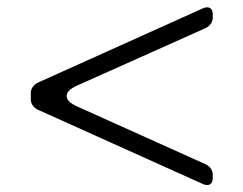

<svg xmlns="http://www.w3.org/2000/svg" viewBox="-20 -508 679 536"><path d="M547 6 85 -202Q77 -206 71.5 -213.5Q66 -221 66 -231V-248Q66 -258 71.5 -265.5Q77 -273 85 -277L547 -485Q559 -490 566.5 -485.5Q574 -481 574 -468V-459Q574 -449 568.5 -441.5Q563 -434 555 -430L195 -269Q166 -256 166 -240Q166 -224 195 -211L555 -49Q563 -45 568.5 -37.5Q574 -30 574 -20V-12Q574 2 566.5 6.5Q559 11 547 6Z"/></svg>

Font: Higure Gothic
Style: Regular
Weight: 400
Designer: Yoshimichi Ohira
Foundry: Positype
Version: Version 1.000